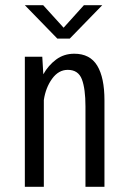

<svg xmlns="http://www.w3.org/2000/svg" viewBox="-20 -718 490 738"><path d="M75.5 0V-500H142.5L146.5 -432.5Q165.5 -466.5 195.5 -489Q225.5 -511.5 265.5 -511.5Q326 -511.5 353.8 -465.5Q381.5 -419.5 381.5 -332.5V0H308.5V-309Q308.5 -376.5 294.8 -413Q281 -449.5 240.5 -449.5Q205 -449.5 180.2 -415.2Q155.5 -381 148.5 -333.5V0ZM75.5 -698H146L224.5 -611.5L302.5 -698H373L248 -569.5H200.5Z"/></svg>

Font: Trispace Condensed Light
Style: Regular
Weight: 300
Width: 3
Designer: Tyler Finck
Foundry: Etcetera Type Company
Version: Version 1.210; ttfautohint (v1.8.3)